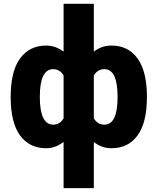

<svg xmlns="http://www.w3.org/2000/svg" viewBox="-20 -770 828 1010"><path d="M222.7 -530.3Q271.5 -530.3 311.5 -500H314.5V-750H473.6V-500H475.6Q515.6 -530.3 566.4 -530.3Q654.3 -530.3 703.6 -462.4Q752.9 -394.5 752.9 -259.8Q752.9 -125 703.6 -57.6Q654.3 9.8 566.4 9.8Q516.6 9.8 475.6 -21.5H473.6V219.7H314.5V-21.5H311.5Q270.5 9.8 222.7 9.8Q134.8 9.8 85.4 -57.6Q36.1 -125 36.1 -259.8Q36.1 -394.5 85.4 -462.4Q134.8 -530.3 222.7 -530.3ZM259.8 -114.3Q294.9 -114.3 314.5 -147.5V-373Q294.9 -406.2 259.8 -406.2Q189.5 -406.2 189.5 -260.3Q189.5 -114.3 259.8 -114.3ZM473.6 -147.5Q493.2 -114.3 529.3 -114.3Q598.6 -114.3 598.6 -260.3Q598.6 -406.2 529.3 -406.2Q493.2 -406.2 473.6 -373Z"/></svg>

Font: GenEi M Gothic v2 Heavy
Style: Regular
Weight: 800
Version: Version 2.0